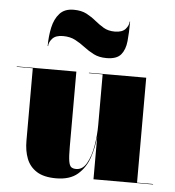

<svg xmlns="http://www.w3.org/2000/svg" viewBox="-53 -776 759 835"><g transform="rotate(5 327.0 -358.5)"><path d="M199 -609Q167 -609 152.5 -592.8Q138 -576.5 138 -560H136Q136 -602.5 144.2 -640.8Q152.5 -679 174 -703Q195.5 -727 235 -727Q269 -727 291.8 -715Q314.5 -703 333.2 -687.5Q352 -672 372.2 -660Q392.5 -648 421 -648Q453.5 -648 467.8 -664.2Q482 -680.5 482 -697H484Q484 -649.5 480.2 -611.8Q476.5 -574 458 -552Q439.5 -530 395 -530Q362.5 -530 339 -542Q315.5 -554 295.5 -569.5Q275.5 -585 252.8 -597Q230 -609 199 -609ZM270 -460V-132Q270 -90 273.2 -70Q276.5 -50 284.2 -44Q292 -38 306 -38Q334 -38 351.5 -68.8Q369 -99.5 377 -145.5Q385 -191.5 385 -237V-458H325V-460H575V-2H645V0H385V-186.5Q381 -139.5 365.8 -94.2Q350.5 -49 316.5 -19.5Q282.5 10 222 10Q168.5 10 137.5 -9.8Q106.5 -29.5 93.2 -63.5Q80 -97.5 80 -141V-458H10V-460Z"/></g></svg>

Font: Bodoni* 96pt Fatface
Style: Regular
Weight: 900
Version: Version 2.3